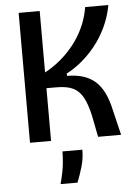

<svg xmlns="http://www.w3.org/2000/svg" viewBox="-59 -705 690 972"><g transform="rotate(-5 286.0 -219.0)"><path d="M73 0V-660H180V-348Q220 -369 257.5 -400Q295 -431 326.5 -470.5Q358 -510 380 -557.5Q402 -605 411 -660H529Q518 -601 494 -550Q470 -499 437 -457.5Q404 -416 366 -384.5Q328 -353 289 -333V-321Q330 -321 363 -312Q396 -303 422 -284Q448 -265 467 -233Q486 -201 499 -154L536 0H419L397 -112Q384 -169 365.5 -203Q347 -237 316 -252.5Q285 -268 231 -268H180V0ZM209 222Q226 157 229.5 119Q233 81 233 58H334Q334 103 321.5 145Q309 187 295 222Z"/></g></svg>

Font: Bricolage Grotesque SemiCondensed Medium
Style: Regular
Weight: 500
Width: 4
Designer: Mathieu Triay
Foundry: Atelier Triay
Version: Version 1.001;gftools[0.9.33.dev8+g029e19f]